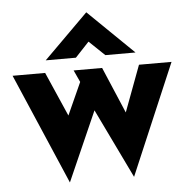

<svg xmlns="http://www.w3.org/2000/svg" viewBox="-51 -723 786 799"><g transform="rotate(-5 342.0 -323.5)"><path d="M384 -437 466 -244 538 -437H674L477 26L337 -264L209 26L10 -437H146L227 -252L288 -387L265 -437ZM402 -489 337 -551 279 -489H153L338 -673H339L528 -489Z"/></g></svg>

Font: Synthetic
Style: Bold
Weight: 700
Designer: Santiago Orozco
Foundry: Typemade
Version: Version 2.000; ttfautohint (v1.8.4.7-5d5b)